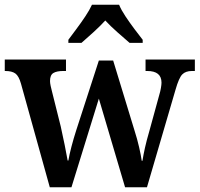

<svg xmlns="http://www.w3.org/2000/svg" viewBox="-21 -786 838 806"><path d="M67 -435Q58 -467 43.5 -477.5Q29 -488 1 -488H-1V-536H256V-488H245Q217 -488 203 -479.5Q189 -471 189 -446Q189 -438 191.5 -426Q194 -414 197 -403L234 -255Q242 -219 250.5 -177.5Q259 -136 263 -112H266Q270 -136 279 -170.5Q288 -205 299 -239L394 -532H454L544 -237Q555 -203 563 -168Q571 -133 574 -111H577Q581 -136 587.5 -165.5Q594 -195 606 -236L648 -389Q652 -402 654.5 -416.5Q657 -431 657 -439Q657 -488 597 -488H590V-536H797V-488H785Q758 -488 744 -473.5Q730 -459 716 -410L596 0H504L394 -372L279 0H188ZM266 -619Q280 -638 299.5 -664Q319 -690 337 -717Q355 -744 365 -766H479Q488 -744 506 -717Q524 -690 543.5 -664Q563 -638 578 -619V-606H523Q501 -625 471.5 -651Q442 -677 421 -700Q400 -677 371.5 -651Q343 -625 321 -606H266Z"/></svg>

Font: Noto Serif SemiCondensed SemiBold
Style: Regular
Weight: 600
Width: 4
Designer: Monotype Design Team
Foundry: Monotype Imaging Inc.
Version: Version 2.013; ttfautohint (v1.8.4.7-5d5b)